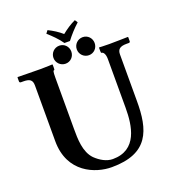

<svg xmlns="http://www.w3.org/2000/svg" viewBox="-151 -954 979 1082"><g transform="rotate(-20 339.0 -413.0)"><path d="M207 -569C207 -609 210 -613 215 -613C218 -613 218 -620 218 -628V-645L216 -647C216 -647 181 -645 146 -645C106 -645 9 -647 9 -647L7 -645V-621C7 -616 11 -613 16 -613H30C69 -613 84 -602 84 -569V-235C84 -45 237 12 334 12C555 12 595 -115 594 -293V-569C594 -599 608 -613 649 -613H663C668 -613 671 -616 671 -621V-645L669 -647C669 -647 593 -645 557 -645C518 -645 498 -647 498 -647L496 -645V-626C496 -620 496 -613 501 -613C509 -613 521 -600 521 -569V-276C521 -168 502 -29 355 -29C318 -29 282 -50 253 -78C207 -125 207 -205 207 -264C207 -266 207 -267 207 -268ZM235 -679C235 -649 259 -625 289 -625C319 -625 342 -649 342 -679C342 -709 319 -733 289 -733C259 -733 235 -709 235 -679ZM375 -679C375 -649 399 -625 429 -625C459 -625 482 -649 482 -679C482 -709 459 -733 429 -733C399 -733 375 -709 375 -679ZM322 -737H355C378 -767 403 -795 432 -821L421 -838C391 -824 367 -808 338 -785C313 -807 287 -823 257 -838L244 -821C272 -796 299 -770 322 -737Z"/></g></svg>

Font: Libertinus Serif Semibold
Style: Regular
Weight: 600
Designer: Philipp H. Poll, Khaled Hosny
Foundry: Caleb Maclennan
Version: Version 7.050;RELEASE